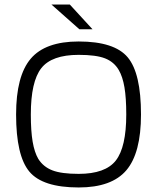

<svg xmlns="http://www.w3.org/2000/svg" viewBox="-20 -820 693 847"><path d="M602 -315Q602 -145 537.5 -69Q473 7 327 7Q168 7 109.5 -63Q51 -133 51 -315Q51 -485 115.5 -561Q180 -637 327 -637Q485 -637 543.5 -567Q602 -497 602 -315ZM149 -119Q171 -84 211 -68.5Q251 -53 327 -53Q445 -53 491 -112Q537 -171 537 -315Q537 -388 529 -435Q521 -482 504 -511Q483 -547 443.5 -562.5Q404 -578 327 -578Q208 -578 162 -519Q116 -460 116 -315Q116 -242 124 -195Q132 -148 149 -119ZM330 -691 207 -800H288L388 -691Z"/></svg>

Font: Blinker Light
Style: Regular
Weight: 300
Designer: Juergen Huber
Foundry: supertype
Version: Version 1.017;hotconv 1.0.117;makeotfexe 2.5.65602